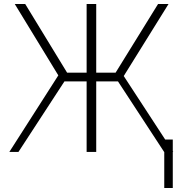

<svg xmlns="http://www.w3.org/2000/svg" viewBox="-20 -747 898 944"><path d="M453.1 -727.3V-389.6H548.3L757.1 -727.3H808.6L588.4 -373.2L832 0H786.9L560 -346.9H453.1V0H405.9V-346.9H296.9L70.7 0H25.9L266.7 -376.4L52.6 -727.3H104L310 -389.6H405.9V-727.3ZM829.5 -61.1V177.2H787.6V-61.1Z"/></svg>

Font: Inter UI Extra Light
Style: Regular
Weight: 200
Designer: Rasmus Andersson
Foundry: rsms
Version: 3.2;8d6f07862